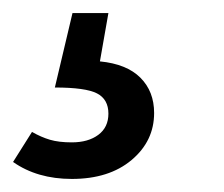

<svg xmlns="http://www.w3.org/2000/svg" viewBox="-57 -36 343 294"><path d="M96 58Q137 62 158 83Q179 104 179 137Q179 180 144.5 209Q110 238 53 238Q0 238 -37 212L-8 166Q6 174 19.5 178Q33 182 53 182Q78 182 93.5 170.5Q109 159 109 138Q109 116 91.5 107Q74 98 27 98L54 -16H109Z"/></svg>

Font: FiraGO Book
Style: Italic
Weight: 350
Italic angle: -8°
Designer: bBox Type GmbH
Foundry: bBox Type GmbH
Version: Version 1.001